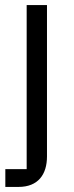

<svg xmlns="http://www.w3.org/2000/svg" viewBox="-20 -536 290 756"><path d="M1 200H53C130 200 165 151 165 80V-516H85V130H1Z"/></svg>

Font: IBM Plex Devanagari
Style: Regular
Weight: 400
Designer: Mike Abbink, Paul van der Laan, Pieter van Rosmalen, Erin McLaughlin
Foundry: Bold Monday
Version: Version 1.0